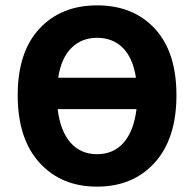

<svg xmlns="http://www.w3.org/2000/svg" viewBox="-20 -684 724 716"><path d="M46 -329Q46 -490 127 -577Q208 -664 342 -664Q477 -664 557.5 -577Q638 -490 638 -329Q638 -167 557 -77.5Q476 12 342 12Q208 12 127 -77.5Q46 -167 46 -329ZM342 -543Q284 -543 246 -505Q208 -467 197 -394H487Q476 -467 438.5 -505Q401 -543 342 -543ZM489 -277H195Q205 -195 243 -152Q281 -109 342 -109Q403 -109 441 -152Q479 -195 489 -277Z"/></svg>

Font: Toshiba Sans
Style: Bold
Weight: 700
Designer: Paul D. Hunt
Foundry: Toshiba Corporation
Version: Version 2.020;PS 2.0;hotconv 1.0.86;makeotf.lib2.5.63406